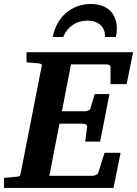

<svg xmlns="http://www.w3.org/2000/svg" viewBox="-35 -929 678 949"><path d="M590.8 -513.2H511.2V-598.1Q511.2 -605.5 503.7 -608.2Q496.1 -610.8 487.8 -610.8H315.9L271 -378.9H383.8Q391.6 -378.9 400.6 -382.6Q409.7 -386.2 412.1 -394L433.1 -463.9H505.9L460 -229H386.2L396 -304.2Q396.5 -307.1 394.5 -309.6Q392.6 -312 389.2 -314Q385.7 -315.9 381.6 -316.9Q377.4 -317.9 374 -317.9H258.8L209 -60.1H421.9Q429.7 -60.1 438.7 -64Q447.8 -67.9 450.2 -74.2L481.9 -173.8H561L525.9 0H-15.1V-49.8Q-3.9 -50.8 7.1 -51.8Q18.1 -52.7 26.4 -53.7Q36.1 -54.7 44.9 -55.2Q56.2 -56.2 60.8 -58.6Q65.4 -61 66.9 -70.8L170.9 -601.1Q173.3 -609.9 168 -612.5Q162.6 -615.2 152.8 -616.2Q144 -616.7 134.8 -617.7Q126.5 -618.7 116.2 -619.4Q106 -620.1 96.2 -621.1V-670.9H623ZM542.5 -787.1Q542.5 -776.9 541.3 -766.4Q540 -755.9 537.6 -746.1H484.4Q484.4 -786.1 460.4 -806.6Q436.5 -827.1 397.5 -827.1Q356 -827.1 324.5 -805.7Q293 -784.2 277.3 -746.1H225.6Q232.4 -781.7 248.8 -811.8Q265.1 -841.8 289.3 -863.3Q313.5 -884.8 345 -897Q376.5 -909.2 413.6 -909.2Q442.9 -909.2 466.6 -901.4Q490.2 -893.6 507.1 -878.2Q523.9 -862.8 533.2 -839.8Q542.5 -816.9 542.5 -787.1Z"/></svg>

Font: Charis SIL Afr
Style: Bold Italic
Weight: 700
Italic angle: -11°
Foundry: SIL International
Version: Version 5.000